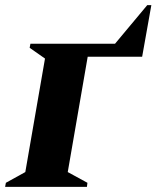

<svg xmlns="http://www.w3.org/2000/svg" viewBox="-50 -731 612 751"><path d="M-30 0 -27 -16 49 -58 126 -502 66 -544 69 -560H400L526 -711H542L506 -509H293L215 -58L292 -16L290 0Z"/></svg>

Font: Spectral SC ExtraBold
Style: Italic
Weight: 800
Italic angle: -10°
Designer: Jean-Baptiste Levee
Foundry: Production Type
Version: Version 2.001